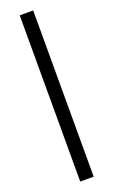

<svg xmlns="http://www.w3.org/2000/svg" viewBox="-171 -733 570 965"><g transform="rotate(-20 114.0 -250.5)"><path d="M150 194H78V-695H150Z"/></g></svg>

Font: Hind Vadodara
Style: Regular
Weight: 400
Designer: Hitesh Malaviya
Foundry: Indian Type Foundry
Version: Version 1.001;PS 1.0;hotconv 1.0.86;makeotf.lib2.5.63406; tt